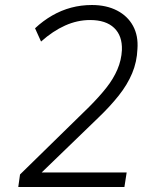

<svg xmlns="http://www.w3.org/2000/svg" viewBox="-20 -747 616 767"><path d="M53 0 60 -50 336 -320Q376 -360 404.5 -396Q433 -432 449 -469.5Q465 -507 467 -547Q469 -604 436 -635.5Q403 -667 340 -667Q289 -667 240 -645Q191 -623 144 -581L120 -634Q152 -664 188.5 -685Q225 -706 264.5 -716.5Q304 -727 347 -727Q405 -727 447.5 -705Q490 -683 511.5 -643.5Q533 -604 529 -551Q527 -500 508 -454.5Q489 -409 454.5 -365.5Q420 -322 373 -277L135 -47L133 -58H486L477 0Z"/></svg>

Font: Nunitoga
Style: Light Italic
Weight: 300
Italic angle: -9°
Designer: Vernon Adams
Foundry: Vernon Adams
Version: Version 1.0